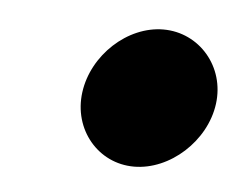

<svg xmlns="http://www.w3.org/2000/svg" viewBox="-28 -516 288 229"><g transform="rotate(5 115.5 -402.0)"><path d="M139 -319C182 -319 224 -357 230 -402C236 -447 203 -485 160 -485C117 -485 76 -447 70 -402C64 -357 96 -319 139 -319Z"/></g></svg>

Font: Ny Stormning
Style: FinKur
Weight: 300
Designer: Robert Jablonski, Mew Too
Foundry: Cannot Into Space Fonts
Version: Version 0.90